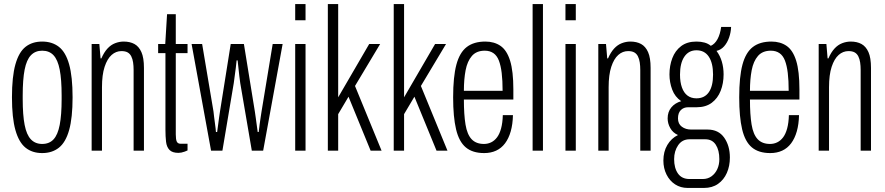

<svg xmlns="http://www.w3.org/2000/svg" viewBox="-20 -743 4367 947"><path d="M188 12Q139 12 106 -14.5Q73 -41 56 -101.5Q39 -162 39 -263Q39 -365 56 -425.5Q73 -486 106 -512Q139 -538 188 -538Q237 -538 270.5 -512Q304 -486 321 -425.5Q338 -365 338 -263Q338 -162 321 -101.5Q304 -41 270.5 -14.5Q237 12 188 12ZM188 -33Q223 -33 244 -55.5Q265 -78 274.5 -127Q284 -176 284 -254V-272Q284 -351 274.5 -399.5Q265 -448 244 -470.5Q223 -493 188 -493Q154 -493 132.5 -470.5Q111 -448 101.5 -399.5Q92 -351 92 -272V-254Q92 -176 101.5 -127Q111 -78 132.5 -55.5Q154 -33 188 -33Z M432 0V-526H470L476 -455H480Q493 -485 510 -503.5Q527 -522 548 -530Q569 -538 590 -538Q621 -538 643 -526Q665 -514 677.5 -486Q690 -458 690 -408V0H639V-398Q639 -418 636.5 -435Q634 -452 627.5 -465Q621 -478 609.5 -484.5Q598 -491 579 -491Q552 -491 530.5 -472Q509 -453 496 -413.5Q483 -374 483 -313V0Z M860 11Q830 11 816 -3.5Q802 -18 799 -44Q796 -70 796 -103V-481H760V-526H795L804 -673H847V-526H905V-481H847V-80Q847 -55 852 -44.5Q857 -34 871 -34H905V-1Q899 2 890.5 5Q882 8 874.5 9.5Q867 11 860 11Z M1021 0 925 -526H977L1033 -193Q1034 -185 1036 -167Q1038 -149 1041 -128.5Q1044 -108 1045 -92H1051Q1053 -106 1055.5 -125Q1058 -144 1060.5 -162.5Q1063 -181 1065 -193L1118 -526H1183L1237 -193Q1239 -180 1241.5 -162Q1244 -144 1246.5 -125Q1249 -106 1251 -92H1256Q1258 -109 1260.5 -129Q1263 -149 1266 -167Q1269 -185 1270 -193L1325 -526H1374L1278 0H1222L1165 -333Q1163 -347 1160.5 -367.5Q1158 -388 1156 -408.5Q1154 -429 1152 -445H1147Q1146 -429 1143 -408Q1140 -387 1137.5 -367Q1135 -347 1133 -333L1077 0Z M1436 -643V-723H1487V-643ZM1436 0V-526H1487V0Z M1597 0V-723H1648V-263L1801 -526H1855L1731 -319L1862 0H1808L1699 -266L1648 -180V0Z M1922 0V-723H1973V-263L2126 -526H2180L2056 -319L2187 0H2133L2024 -266L1973 -180V0Z M2368 12Q2311 12 2277.5 -16Q2244 -44 2229.5 -105Q2215 -166 2215 -263Q2215 -364 2231 -424Q2247 -484 2282 -511Q2317 -538 2374 -538Q2418 -538 2449 -516.5Q2480 -495 2496 -443.5Q2512 -392 2512 -302V-252H2268Q2268 -178 2276 -129Q2284 -80 2306 -56.5Q2328 -33 2367 -33Q2386 -33 2402.5 -41Q2419 -49 2431.5 -65.5Q2444 -82 2451.5 -109.5Q2459 -137 2460 -175H2510Q2509 -130 2499 -95Q2489 -60 2471 -36Q2453 -12 2427 0Q2401 12 2368 12ZM2268 -295H2459Q2459 -346 2454.5 -383Q2450 -420 2440.5 -444.5Q2431 -469 2413.5 -481Q2396 -493 2371 -493Q2330 -493 2307.5 -467Q2285 -441 2276.5 -396.5Q2268 -352 2268 -295Z M2607 0V-723H2658V0Z M2769 -643V-723H2820V-643ZM2769 0V-526H2820V0Z M2931 0V-526H2969L2975 -455H2979Q2992 -485 3009 -503.5Q3026 -522 3047 -530Q3068 -538 3089 -538Q3120 -538 3142 -526Q3164 -514 3176.5 -486Q3189 -458 3189 -408V0H3138V-398Q3138 -418 3135.5 -435Q3133 -452 3126.5 -465Q3120 -478 3108.5 -484.5Q3097 -491 3078 -491Q3051 -491 3029.5 -472Q3008 -453 2995 -413.5Q2982 -374 2982 -313V0Z M3372 184Q3337 184 3310 166.5Q3283 149 3267.5 118Q3252 87 3252 49Q3252 5 3271.5 -28Q3291 -61 3324 -77Q3299 -88 3286 -111Q3273 -134 3273 -159Q3273 -191 3291 -213Q3309 -235 3340 -244Q3309 -265 3295.5 -301Q3282 -337 3282 -376Q3282 -419 3296 -456Q3310 -493 3339.5 -515.5Q3369 -538 3415 -538Q3437 -538 3455 -533Q3473 -528 3486 -517Q3506 -526 3519 -550Q3532 -574 3537 -610H3586Q3585 -583 3576 -557.5Q3567 -532 3551.5 -514.5Q3536 -497 3514 -492Q3532 -468 3540.5 -438.5Q3549 -409 3549 -376Q3549 -332 3534.5 -295Q3520 -258 3490.5 -236Q3461 -214 3416 -214H3374Q3352 -214 3338 -200Q3324 -186 3324 -159Q3324 -132 3343 -118Q3362 -104 3389 -104H3470Q3524 -104 3552 -64Q3580 -24 3580 34Q3580 76 3565 110Q3550 144 3521.5 164Q3493 184 3452 184ZM3381 140H3446Q3471 140 3489.5 126.5Q3508 113 3518 91Q3528 69 3528 42Q3528 -2 3510.5 -29Q3493 -56 3459 -56H3381Q3345 -56 3325 -27Q3305 2 3305 42Q3305 86 3324 113Q3343 140 3381 140ZM3415 -258Q3455 -258 3476 -288Q3497 -318 3497 -375Q3497 -432 3476 -463.5Q3455 -495 3415 -495Q3377 -495 3355.5 -463.5Q3334 -432 3334 -375Q3334 -338 3343.5 -311.5Q3353 -285 3371 -271.5Q3389 -258 3415 -258Z M3779 12Q3722 12 3688.5 -16Q3655 -44 3640.5 -105Q3626 -166 3626 -263Q3626 -364 3642 -424Q3658 -484 3693 -511Q3728 -538 3785 -538Q3829 -538 3860 -516.5Q3891 -495 3907 -443.5Q3923 -392 3923 -302V-252H3679Q3679 -178 3687 -129Q3695 -80 3717 -56.5Q3739 -33 3778 -33Q3797 -33 3813.5 -41Q3830 -49 3842.5 -65.5Q3855 -82 3862.5 -109.5Q3870 -137 3871 -175H3921Q3920 -130 3910 -95Q3900 -60 3882 -36Q3864 -12 3838 0Q3812 12 3779 12ZM3679 -295H3870Q3870 -346 3865.5 -383Q3861 -420 3851.5 -444.5Q3842 -469 3824.5 -481Q3807 -493 3782 -493Q3741 -493 3718.5 -467Q3696 -441 3687.5 -396.5Q3679 -352 3679 -295Z M4018 0V-526H4056L4062 -455H4066Q4079 -485 4096 -503.5Q4113 -522 4134 -530Q4155 -538 4176 -538Q4207 -538 4229 -526Q4251 -514 4263.5 -486Q4276 -458 4276 -408V0H4225V-398Q4225 -418 4222.5 -435Q4220 -452 4213.5 -465Q4207 -478 4195.5 -484.5Q4184 -491 4165 -491Q4138 -491 4116.5 -472Q4095 -453 4082 -413.5Q4069 -374 4069 -313V0Z"/></svg>

Font: Archivo ExtraCondensed ExtraLight
Style: Regular
Weight: 250
Width: 2
Designer: Hector Gatti
Foundry: Omnibus-Type
Version: Version 2.001